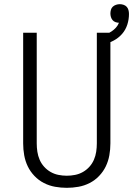

<svg xmlns="http://www.w3.org/2000/svg" viewBox="-20 -892 640 920"><path d="M300 8Q272 8 244 3Q216 -2 190.5 -15Q165 -28 145 -49Q125 -70 113 -95Q101 -120 96 -148Q91 -176 91 -205V-735H156V-205Q156 -185 159 -165Q162 -145 170 -126.5Q178 -108 191.5 -93Q205 -78 222.5 -68Q240 -58 260 -54Q280 -50 300 -50Q320 -50 340 -54Q360 -58 377.5 -68Q395 -78 408.5 -93Q422 -108 430 -126.5Q438 -145 441 -165Q444 -185 444 -205V-735H509V-205Q509 -176 504 -148Q499 -120 487 -95Q475 -70 455 -49Q435 -28 409.5 -15Q384 -2 356 3Q328 8 300 8ZM477 -677 463 -720Q477 -723 490 -728.5Q503 -734 514.5 -741.5Q526 -749 535.5 -759.5Q545 -770 550 -783Q542 -783 533.5 -786Q525 -789 519.5 -795.5Q514 -802 511.5 -810.5Q509 -819 509 -827Q509 -836 511.5 -845Q514 -854 520.5 -860Q527 -866 536 -869Q545 -872 554 -872Q563 -872 572 -869Q581 -866 587 -859.5Q593 -853 595.5 -844Q598 -835 598 -825Q598 -799 590 -774Q582 -749 565 -729.5Q548 -710 524.5 -697.5Q501 -685 477 -677Z"/></svg>

Font: Iosevka Aile Light
Style: Regular
Weight: 300
Designer: Belleve Invis
Foundry: Belleve Invis
Version: Version 27.3.5; ttfautohint (v1.8.4)